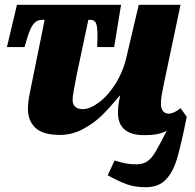

<svg xmlns="http://www.w3.org/2000/svg" viewBox="-20 -556 816 804"><path d="M431 178 460 116Q466 118 484 123Q502 128 517.5 130Q533 132 551 132Q579 132 597 119.5Q615 107 630.5 81Q646 55 678 -8Q658 2 636.5 6Q615 10 585 10Q474 10 474 -84Q474 -116 483 -155H481Q442 -108 409 -75Q376 -42 329.5 -16.5Q283 9 231 9Q159 9 128 -21Q97 -51 97 -99Q97 -129 105 -167Q113 -205 114 -212L167 -473H155Q135 -473 121 -456.5Q107 -440 94 -397L83 -359H9L51 -536H487L458 -359H387L388 -392Q389 -440 383 -456.5Q377 -473 358 -473H350L300 -237Q284 -157 284 -138Q284 -119 295 -109Q306 -99 326 -99Q357 -99 395 -127.5Q433 -156 464.5 -206.5Q496 -257 510 -319L561 -536H736L667 -209Q666 -202 661.5 -181Q657 -160 655.5 -147Q654 -134 654 -120Q654 -101 663 -90.5Q672 -80 686 -80Q708 -80 736 -103L762 -67Q739 48 722 106Q705 164 674.5 196Q644 228 591 228Q546 228 512 216Q478 204 431 178Z"/></svg>

Font: Noto Serif NarrowBlack
Style: Italic
Weight: 900
Width: 4
Italic angle: -12°
Designer: Monotype Design Team
Foundry: Monotype Imaging Inc.
Version: Version 1.001